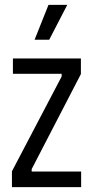

<svg xmlns="http://www.w3.org/2000/svg" viewBox="-20 -768 382 788"><path d="M29 0V-65L233 -454V-465H33V-528H312V-464L110 -74V-64H313V0ZM182 -605H122L179 -748H256Z"/></svg>

Font: Bricolage Grotesque 12pt Condensed Light
Style: Regular
Weight: 300
Width: 3
Designer: Mathieu Triay
Foundry: Atelier Triay
Version: Version 1.001; ttfautohint (v1.8.4.7-5d5b);gftools[0.9.33.de